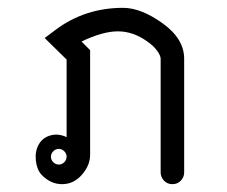

<svg xmlns="http://www.w3.org/2000/svg" viewBox="-20 -470 580 490"><path d="M144 -84Q138 -90 130 -90Q122 -90 116 -84Q110 -78 110 -70Q110 -62 116 -56Q122 -50 130 -50Q138 -50 144 -56Q150 -62 150 -70Q150 -78 144 -84ZM122 -394Q197 -450 294 -450Q340 -450 395 -410.5Q450 -371 450 -320V-30Q450 -18 441.5 -9Q433 0 420 0Q407 0 398.5 -9Q390 -18 390 -30V-320Q390 -328 381 -340.5Q372 -353 356 -364Q320 -390 281 -390Q242 -390 188 -364L210 -342V-75Q210 -48 189 -24Q168 0 138.5 0Q109 0 86 -24Q74 -37 71.5 -60.5Q69 -84 79 -101.5Q89 -119 109 -124.5Q129 -130 150 -120V-318L94 -373Z"/></svg>

Font: SOV_Station
Style: Book
Weight: 400
Version: Version 1.00